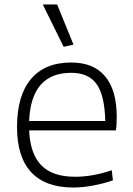

<svg xmlns="http://www.w3.org/2000/svg" viewBox="-20 -828 595 857"><path d="M307 9Q183 9 119.5 -59Q56 -127 56 -261Q56 -401 118 -475Q180 -549 298 -549Q398 -549 449.5 -487Q501 -425 501 -307Q501 -286 500 -270.5Q499 -255 497 -246H110Q115 -140 165 -89.5Q215 -39 315 -39Q353 -39 393.5 -46Q434 -53 479 -68L484 -23Q444 -9 396 0Q348 9 307 9ZM298 -503Q119 -503 110 -288H450Q447 -403 411 -453Q375 -503 298 -503ZM264 -619 171 -808H235L308 -629Z"/></svg>

Font: Encode Sans Wide
Style: ExtraLight
Weight: 200
Designer: Pablo Impallari, Andres Torresi
Foundry: Pablo Impallari, Andres Torresi
Version: Version 1.000; ttfautohint (v1.00) -l 8 -r 50 -G 200 -x 14 -